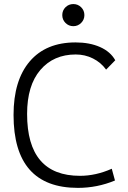

<svg xmlns="http://www.w3.org/2000/svg" viewBox="-20 -911 626 941"><path d="M361.8 9.8Q46.4 9.8 46.4 -347.7Q46.4 -517.1 125.7 -610.1Q205.1 -703.1 350.1 -703.1Q419.4 -703.1 470.5 -680.4Q521.5 -657.7 544.9 -615.7L500 -569.8Q474.6 -605 435.5 -624.5Q396.5 -644 351.1 -644Q242.7 -644 177.7 -568.1Q112.8 -492.2 112.8 -352.5Q112.8 -49.3 372.1 -49.3Q449.7 -49.3 527.8 -84L543.5 -26.4Q456.5 9.8 361.8 9.8ZM339.4 -782.7Q316.9 -782.7 301 -798.6Q285.2 -814.5 285.2 -836.9Q285.2 -859.9 301 -875.5Q316.9 -891.1 339.4 -891.1Q361.8 -891.1 377.7 -875.5Q393.6 -859.9 393.6 -836.9Q393.6 -814.5 377.7 -798.6Q361.8 -782.7 339.4 -782.7Z"/></svg>

Font: CaskaydiaMono NF Light
Style: Regular
Weight: 300
Designer: Aaron Bell
Foundry: Saja Typeworks
Version: Version 2111.001; ttfautohint (v1.8.4);Nerd Fonts 3.1.1